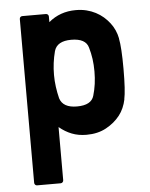

<svg xmlns="http://www.w3.org/2000/svg" viewBox="-52 -555 622 794"><g transform="rotate(-5 259.5 -158.0)"><path d="M69.8 196.3Q64.9 196.3 61.8 192.9Q58.6 189.5 58.6 184.6V-494.6Q58.6 -500 61.8 -503.2Q64.9 -506.3 69.8 -506.3H167.5Q172.4 -506.3 175.8 -503.2Q179.2 -500 179.2 -494.6V-471.7Q226.6 -511.7 292 -511.7Q315.9 -511.7 336.4 -506.6Q356.9 -501.5 374.3 -492.4Q391.6 -483.4 405.8 -471.2Q419.9 -459 431.2 -444.3Q453.1 -416 460.4 -378.9H460Q463.9 -360.4 465.8 -328.9Q467.8 -297.4 467.8 -252.4Q467.8 -162.1 460 -126.5H460.4Q456.5 -107.9 449.2 -91.3Q441.9 -74.7 431.2 -61Q408.7 -32.2 373.8 -13.2Q338.9 5.9 292 5.9Q258.3 5.9 231 -4.9Q203.6 -15.6 179.2 -36.1V184.6Q179.2 189.5 175.8 192.9Q172.4 196.3 167.5 196.3ZM262.7 -114.3Q322.8 -114.3 333.5 -152.8Q340.3 -175.8 343.8 -200.7Q347.2 -225.6 347.2 -252.4Q347.2 -279.8 343.8 -304.4Q340.3 -329.1 333.5 -352.1Q323.2 -391.1 262.7 -391.1Q203.6 -391.1 191.9 -350.6Q179.2 -302.7 179.2 -252.4Q179.2 -227.5 182.6 -202.6Q186 -177.7 191.9 -154.3Q204.6 -114.3 262.7 -114.3Z"/></g></svg>

Font: Alte DIN 1451 Mittelschrift
Style: Bold
Weight: 700
Designer: Peter Wiegel
Foundry: Peter Wiegel
Version: Version 1.003